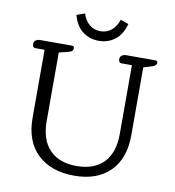

<svg xmlns="http://www.w3.org/2000/svg" viewBox="-95 -967 971 1063"><g transform="rotate(10 390.5 -435.5)"><path d="M251 -867 297 -883Q308 -846 334 -823.5Q360 -801 397 -801Q434 -801 460 -823.5Q486 -846 497 -883L543 -867Q526 -805 487 -776Q448 -747 397 -747Q346 -747 307 -776Q268 -805 251 -867ZM111 -263V-646H60Q43 -646 43 -667Q43 -680 52.5 -687.5Q62 -695 79 -695H257Q269 -695 269 -682Q269 -672 262.5 -666.5Q256 -661 241 -657L191 -645V-259Q191 -155 244.5 -99Q298 -43 396 -43Q495 -43 548.5 -98.5Q602 -154 602 -259V-646H544Q527 -646 527 -667Q527 -680 536.5 -687.5Q546 -695 563 -695H726Q738 -695 738 -683Q738 -667 712 -659L666 -645V-263Q666 -132 593.5 -60Q521 12 393 12Q262 12 186.5 -60Q111 -132 111 -263Z"/></g></svg>

Font: Maitree
Style: Regular
Weight: 400
Designer: CadsonDemak Team
Foundry: CadsonDemak
Version: Version 1.001